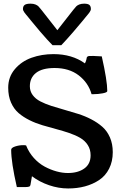

<svg xmlns="http://www.w3.org/2000/svg" viewBox="-20 -1041 672 1074"><path d="M322.8 -788.1H273.9Q245.6 -816.4 206.3 -862.3Q167 -908.2 150.9 -928.7Q145 -936 137.5 -945.3Q129.9 -954.6 125.5 -959.7Q121.1 -964.8 116.7 -970.9Q112.3 -977.1 110.4 -981.7Q108.4 -986.3 108.4 -990.7Q108.4 -1006.3 117.9 -1013.4Q127.4 -1020.5 150.9 -1020.5Q167 -1020.5 178.2 -1015.9Q189.5 -1011.2 195.1 -1005.4Q200.7 -999.5 212.4 -984.9L300.8 -872.1L389.2 -984.9Q400.9 -999.5 406.5 -1005.4Q412.1 -1011.2 423.3 -1015.9Q434.6 -1020.5 450.7 -1020.5Q471.7 -1020.5 480 -1013.4Q488.3 -1006.3 488.3 -990.7Q488.3 -986.3 486.3 -981.7Q484.4 -977.1 480 -970.9Q475.6 -964.8 471.2 -959.7Q466.8 -954.6 459.2 -945.3Q451.7 -936 445.8 -928.7Q430.7 -909.7 390.6 -863.3Q350.6 -816.9 322.8 -788.1ZM121.6 5.4H74.2Q42.5 -132.8 42.5 -203.1Q42.5 -214.4 64.5 -221.7Q86.4 -229 110.4 -229Q120.1 -229 126 -227.5Q141.6 -188 169.4 -157.2Q197.3 -126.5 230.2 -108.9Q263.2 -91.3 296.1 -82.3Q329.1 -73.2 359.9 -73.2Q416 -73.2 451.4 -98.4Q486.8 -123.5 486.8 -172.4Q486.8 -205.1 470.9 -229.7Q455.1 -254.4 428.5 -269.8Q401.9 -285.2 367.4 -296.9Q333 -308.6 294.7 -318.8Q256.3 -329.1 218 -340.3Q179.7 -351.6 145.3 -368.7Q110.8 -385.7 84.2 -408.4Q57.6 -431.2 41.7 -467.3Q25.9 -503.4 25.9 -550.3Q25.9 -610.4 63 -654.1Q100.1 -697.8 156.5 -718Q212.9 -738.3 279.3 -738.3Q382.8 -738.3 455.1 -686.5Q460 -696.3 462.6 -705.6Q465.3 -714.8 465.3 -718.3Q465.3 -721.7 469.5 -724.6Q473.6 -727.5 480 -727.8Q486.3 -728 502.9 -728Q517.6 -728 549.3 -725.6Q580.1 -589.4 580.1 -531.7Q580.1 -523.9 554.4 -519Q528.8 -514.2 504.4 -514.2H492.2Q474.1 -578.1 420.4 -619.4Q366.7 -660.6 285.2 -660.6Q216.3 -660.6 181.6 -633.3Q147 -606 147 -558.6Q147 -530.8 162.8 -509.3Q178.7 -487.8 205.6 -473.9Q232.4 -460 267.1 -448.7Q301.8 -437.5 340.3 -426.8Q378.9 -416 417.5 -403.8Q456.1 -391.6 490.7 -373.5Q525.4 -355.5 552.2 -332Q579.1 -308.6 595 -272.2Q610.8 -235.8 610.8 -189.9Q610.8 -137.7 590.3 -97.4Q569.8 -57.1 534.4 -33.7Q499 -10.3 455.3 1.5Q411.6 13.2 361.3 13.2Q307.6 13.2 254.6 -4.9Q201.7 -22.9 158.7 -55.2L150.4 -6.8Q149.4 -2.4 147.7 -0.2Q146 2 139.6 3.7Q133.3 5.4 121.6 5.4Z"/></svg>

Font: Coustard
Style: Regular
Weight: 400
Foundry: vernon adams
Version: Version 1.001